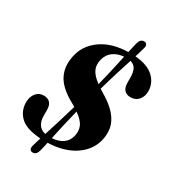

<svg xmlns="http://www.w3.org/2000/svg" viewBox="-210 -915 1016 1123"><g transform="rotate(30 298.0 -353.0)"><path d="M221.5 59Q213 91.5 187.5 91.5Q176 91.5 170.2 83.2Q164.5 75 168.5 58Q172 44.5 176.5 29.5Q181 14.5 186.5 -2.5Q90 -8.5 49.2 -47Q8.5 -85.5 8 -143.5Q8.5 -183 28.2 -206.5Q48 -230 78 -230Q137 -230.5 137 -164.5V-125Q137.5 -91.5 152 -69.2Q166.5 -47 198 -39.5Q212 -82.5 229 -137.2Q246 -192 266 -261Q256.5 -266.5 245.5 -273Q152 -323.5 122.5 -384.8Q93 -446 114 -526Q133.5 -599.5 202.2 -647Q271 -694.5 379.5 -697.5Q383.5 -717 387.5 -733.8Q391.5 -750.5 395 -765.5Q403.5 -798 429.5 -798Q440.5 -798 446.5 -789.5Q452.5 -781 448 -764.5Q444.5 -750.5 439.2 -733.5Q434 -716.5 428 -696.5Q512 -689.5 553.2 -651.2Q594.5 -613 595.5 -558.5Q596 -522 575.8 -498.2Q555.5 -474.5 521 -474.5Q495 -474.5 479.5 -491Q464 -507.5 464.5 -543.5V-576Q464 -611 452.8 -631.8Q441.5 -652.5 416 -659Q402 -615.5 384.2 -558.8Q366.5 -502 346.5 -430.5Q356.5 -424 367.5 -417.5Q434 -378.5 467.5 -338.8Q501 -299 508.2 -257.8Q515.5 -216.5 504 -172.5Q484 -97 413 -51Q342 -5 235.5 -1.5Q232 16 228.5 31Q225 46 221.5 59ZM261.5 -577.5Q252 -540.5 265 -510.5Q278 -480.5 322 -447.5Q339 -514 350.8 -567Q362.5 -620 371.5 -661.5Q330.5 -658.5 301 -637.5Q271.5 -616.5 261.5 -577.5ZM353 -116Q362 -151 349.5 -181.5Q337 -212 291 -244.5Q275 -180.5 263.5 -129Q252 -77.5 243.5 -37.5Q286 -40 315 -59.5Q344 -79 353 -116Z"/></g></svg>

Font: Fraunces 144pt S050
Style: Bold Italic
Weight: 700
Italic angle: -16°
Version: Version 1.000; ttfautohint (v1.8.3)